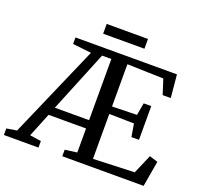

<svg xmlns="http://www.w3.org/2000/svg" viewBox="-186 -1060 1288 1228"><g transform="rotate(20 457.5 -446.0)"><path d="M-38.5 0V-44.5L31 -56L305 -684.5L178.5 -698.5V-743H869L883.5 -587H828.5L796 -688.5L549 -695.5V-408L717.5 -412L732.5 -496H784V-266.5H732.5L718 -354L549 -357V-51.5L829.5 -62L885.5 -192L942.5 -174.5L912.5 0H359V-44.5L441 -55.5V-219H186L120 -56L197 -44.5V0ZM208 -275.5H441V-692H378L324 -559.5ZM617.5 -892.5V-826H336.5V-892.5Z"/></g></svg>

Font: Merriweather 36pt
Style: Regular
Weight: 400
Designer: Eben Sorkin
Foundry: Eben Sorkin
Version: Version 2.100